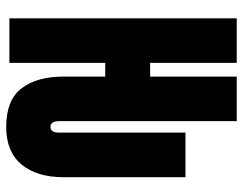

<svg xmlns="http://www.w3.org/2000/svg" viewBox="-100 -654 764 603"><g transform="rotate(90 281.5 -352.0)"><path d="M378 10Q294 10 257 -38Q220 -86 220 -170V-301H177V0H37V-714H177V-442H220V-714H360V-156Q360 -129 378 -129Q396 -129 396 -156V-553H536V-170Q536 -86 496 -38Q456 10 378 10Z"/></g></svg>

Font: Noto Sans Mono SemiCondensed Black
Style: Regular
Weight: 900
Width: 4
Designer: Monotype Design Team
Foundry: Monotype Imaging Inc.
Version: Version 2.014; ttfautohint (v1.8.4.7-5d5b)